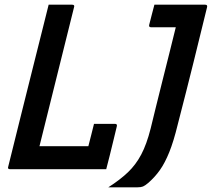

<svg xmlns="http://www.w3.org/2000/svg" viewBox="-20 -720 902 817"><path d="M23 0Q11 0 15 -11Q41 -116 67.5 -222.5Q94 -329 118.5 -426.5Q143 -524 162 -600Q168 -625 174.5 -650Q181 -675 187 -700H287Q299 -700 295 -689L148 -98H356Q362 -121 368.5 -147Q375 -173 380 -193H469Q480 -193 477 -182Q471 -157 463 -124Q455 -91 447 -58.5Q439 -26 432 0ZM441 77Q491 45 524.5 13Q558 -19 581 -62.5Q604 -106 621 -173Q630 -211 643 -263Q656 -315 670.5 -373.5Q685 -432 700 -491Q715 -550 728 -604H623Q612 -604 615 -615Q621 -638 626 -658Q631 -678 637 -700H853Q864 -700 861 -689Q833 -574 803.5 -455Q774 -336 736 -189Q719 -119 700.5 -73Q682 -27 660.5 3.5Q639 34 610 59Q597 70 588.5 73.5Q580 77 566 77Z"/></svg>

Font: Recursive Sn Lnr St Med
Style: Italic
Weight: 500
Italic angle: -15°
Version: Version 1.079;hotconv 1.0.112;makeotfexe 2.5.65598; ttfautoh